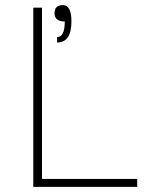

<svg xmlns="http://www.w3.org/2000/svg" viewBox="-20 -730 616 750"><path d="M516 -31V0H110V-700H144V-31ZM259 -646Q259 -564 203 -564V-585Q233 -585 233 -646Q193 -646 193 -679Q193 -710 226 -710Q259 -710 259 -646Z"/></svg>

Font: Fivo Sans Thin
Style: Regular
Weight: 250
Foundry: Alexander Slobzheninov
Version: 1.0